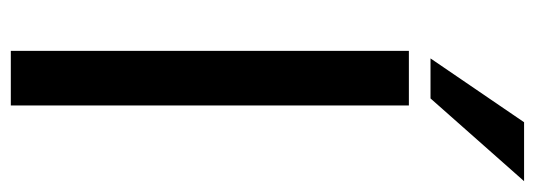

<svg xmlns="http://www.w3.org/2000/svg" viewBox="-337 -652 989 355"><g transform="rotate(90 157.5 -474.5)"><path d="M74 0V-736H175V0ZM88 -776 206 -949H315L162 -776Z"/></g></svg>

Font: Mulish ExtraLight SemiBold
Style: Regular
Weight: 600
Version: Version 3.603